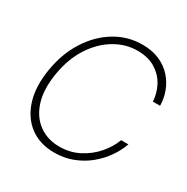

<svg xmlns="http://www.w3.org/2000/svg" viewBox="-169 -885 1018 1043"><g transform="rotate(30 340.5 -364.0)"><path d="M308.1 10.3Q216.3 10.3 153.8 -36.9Q91.3 -84 65.4 -168.2Q39.6 -252.4 58.1 -363.3Q76.2 -474.6 129.9 -558.8Q183.6 -643.1 261.7 -690.4Q339.8 -737.8 432.1 -737.8Q494.1 -737.8 540.3 -717Q586.4 -696.3 617.2 -661.6Q647.9 -627 663.3 -584.2Q678.7 -541.5 679.2 -497.6H633.8Q631.8 -546.9 608.2 -592.3Q584.5 -637.7 538.8 -666.7Q493.2 -695.8 424.8 -695.8Q351.1 -695.8 283.7 -656Q216.3 -616.2 168 -542Q119.6 -467.8 102.1 -363.3Q85 -258.3 108.6 -184.3Q132.3 -110.4 186.8 -71Q241.2 -31.7 314.9 -31.7Q382.8 -31.7 438.2 -60.8Q493.7 -89.8 532.5 -135.3Q571.3 -180.7 589.4 -230H634.8Q619.6 -186 590.1 -143.3Q560.5 -100.6 518.6 -65.9Q476.6 -31.2 423.3 -10.5Q370.1 10.3 308.1 10.3Z"/></g></svg>

Font: Inter Display Extra Light
Style: Italic
Weight: 200
Italic angle: -9.39999°
Designer: Rasmus Andersson
Foundry: rsms
Version: Version 4.000;git-4fc901f